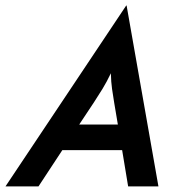

<svg xmlns="http://www.w3.org/2000/svg" viewBox="-62 -667 648 687"><path d="M-42.4 0 389.6 -647.2H391L504.9 0H396.5L375 -129.9H161.1L75.7 0ZM221.5 -221.5H359.7L346.5 -300Q342.4 -325 338.9 -349Q335.4 -372.9 334.7 -404.9Q319.4 -372.9 304.9 -349.3Q290.3 -325.7 273.6 -300Z"/></svg>

Font: Afacad SemiBold
Style: Italic
Weight: 600
Italic angle: -14°
Designer: Kristian Moeller
Foundry: Dicotype
Version: Version 1.000